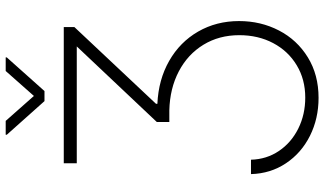

<svg xmlns="http://www.w3.org/2000/svg" viewBox="-258 -698 1166 691"><g transform="rotate(-90 325.5 -353.0)"><path d="M319.3 162.1Q384.8 162.1 435.8 131.3Q486.8 100.6 515.4 46.6Q543.9 -7.3 543.9 -75.2Q543.9 -147.9 509.5 -204.3Q475.1 -260.7 413.6 -293Q352.1 -325.2 273.4 -327.1H231.4V-372.1L503.4 -660.2H83V-707H573.2V-668.9L296.9 -375V-370.1Q383.8 -366.2 451.4 -327.6Q519 -289.1 556.9 -223.4Q594.7 -157.7 594.7 -76.2Q594.7 2 560.8 67.4Q526.9 132.8 464.1 171.4Q401.4 210 318.4 210Q243.7 210 181.6 179Q119.6 147.9 82.8 92.5Q45.9 37.1 43.9 -33.2H95.7Q97.2 22.9 127.2 67.4Q157.2 111.8 207.8 137Q258.3 162.1 319.3 162.1ZM325.2 -814.5 415 -916H463.9V-912.1L342.8 -776.4H306.6L185.5 -912.1V-916H235.4Z"/></g></svg>

Font: Pretendard GOV ExtraLight
Style: Regular
Weight: 200
Designer: Base glyphs from Inter by Rasmus Andersson; Hangeul glyphs from Noto Sans CJK(Source Han Sans) by Jang Soo-young and Kan
Foundry: Kil Hyung-jin
Version: Version 1.309